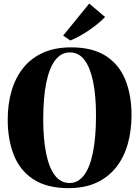

<svg xmlns="http://www.w3.org/2000/svg" viewBox="-20 -1012 758 1046"><path d="M353.5 13Q236.5 13 163 -34.5Q89.5 -82 55.8 -166.2Q22 -250.5 22 -360Q22 -444.5 42.8 -516.2Q63.5 -588 106.2 -641.5Q149 -695 214 -724.5Q279 -754 368 -754Q484.5 -754 557 -707Q629.5 -660 663 -576.8Q696.5 -493.5 696.5 -384.5Q696.5 -300 676 -227.5Q655.5 -155 613 -101Q570.5 -47 506 -17Q441.5 13 353.5 13ZM359.5 -15Q405 -15 437.2 -56.8Q469.5 -98.5 486.2 -181Q503 -263.5 503 -384.5Q503 -487.5 487.8 -564.5Q472.5 -641.5 441.2 -684Q410 -726.5 360.5 -726.5Q314 -726.5 281.8 -685.5Q249.5 -644.5 232.5 -563.2Q215.5 -482 215.5 -360Q215.5 -257 230.8 -179.2Q246 -101.5 277.8 -58.2Q309.5 -15 359.5 -15ZM362.5 -792 324 -818 466 -992.5 552.5 -919.5Q537.5 -903.5 516.5 -886Q495.5 -868.5 470.8 -851.2Q446 -834 419 -818.5Q392 -803 364.5 -792Z"/></svg>

Font: Merriweather 144pt ExtraBold
Style: Regular
Weight: 800
Version: Version 2.100